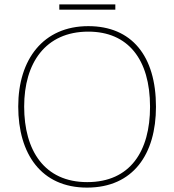

<svg xmlns="http://www.w3.org/2000/svg" viewBox="-20 -844 794 874"><path d="M505 -824H250V-800H505ZM690 -358C690 -590 579 -725 382 -725C177 -725 63 -574 63 -359C63 -143 168 10 376 10C587 10 690 -143 690 -358ZM90 -359C90 -556 186 -700 382 -700C562 -700 663 -575 663 -358C663 -156 573 -15 377 -15C182 -15 90 -159 90 -359Z"/></svg>

Font: Noto Sans Ethiopic Thin
Style: Regular
Weight: 100
Designer: Monotype Design Team
Foundry: Monotype Imaging Inc.
Version: Version 2.102